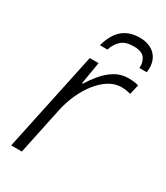

<svg xmlns="http://www.w3.org/2000/svg" viewBox="-183 -809 770 889"><g transform="rotate(30 202.0 -365.0)"><path d="M28 0 141 -532H188L168 -413H172Q190 -442 214.5 -471.5Q239 -501 271 -521Q303 -541 343 -541Q358 -541 372.5 -539.5Q387 -538 398 -534L386 -482Q375 -485 363 -487Q351 -489 336 -489Q302 -489 270.5 -469.5Q239 -450 213 -417Q187 -384 168 -342.5Q149 -301 139 -256L85 0ZM152 -607Q169 -670 204.5 -700Q240 -730 296 -730Q328 -730 352.5 -718Q377 -706 390.5 -683.5Q404 -661 404 -629Q404 -623 403.5 -617Q403 -611 402 -607H363Q366 -637 350.5 -659Q335 -681 291 -681Q248 -681 225.5 -661Q203 -641 192 -607Z"/></g></svg>

Font: Noto Sans Display Light
Style: Italic
Weight: 300
Italic angle: -12°
Designer: Monotype Design Team
Foundry: Monotype Imaging Inc.
Version: Version 2.003